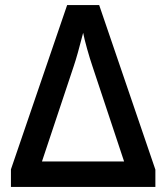

<svg xmlns="http://www.w3.org/2000/svg" viewBox="-20 -735 655 755"><path d="M591 0V-68L370 -715H244L23 -69V0ZM344 -473 468 -100H145L270 -475Q284 -516 307 -606Q311 -584 322.5 -543Q334 -502 344 -473Z"/></svg>

Font: OpenSansMMV
Style: Semibold
Weight: 600
Designer: Steve Matteson
Foundry: Ascender Corporation
Version: Version 6.000